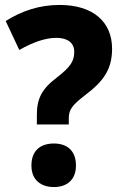

<svg xmlns="http://www.w3.org/2000/svg" viewBox="-20 -744 491 776"><path d="M129 -280V-241H258V-265C258 -300 270 -318 326 -361C399 -416 433 -465 433 -547C433 -655 357 -724 221 -724C139 -724 68 -700 3 -659L58 -542C113 -573 162 -591 208 -591C253 -591 280 -571 280 -535C280 -498 267 -475 209 -430C148 -384 129 -344 129 -280ZM107 -75C107 -16 146 12 198 12C249 12 287 -16 287 -75C287 -137 249 -164 198 -164C145 -164 107 -137 107 -75Z"/></svg>

Font: Noto Sans Lao Looped SemiCondensed ExtraBold
Style: Regular
Weight: 800
Width: 4
Designer: Mark Frömberg, Ben Mitchell
Foundry: The Fontpad Ltd
Version: Version 1.002